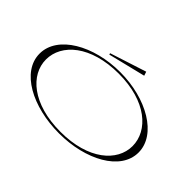

<svg xmlns="http://www.w3.org/2000/svg" viewBox="-149 -1237 1617 1617"><g transform="rotate(45 660.0 -428.5)"><path d="M662 15C977 15 1250 -130 1250 -345C1250 -558 977 -715 662 -715C345 -715 71 -559 71 -345C71 -130 345 15 662 15ZM662 -3C328 -3 144 -166 144 -348C144 -532 329 -697 662 -697C991 -697 1176 -532 1176 -347C1176 -166 993 -3 662 -3ZM826 -836 814 -872 489 -767 492 -754Z"/></g></svg>

Font: Sprat Extended Light
Style: Regular
Weight: 300
Width: 9
Designer: Ethan Nakache
Foundry: Collletttivo
Version: Version 2.000;Glyphs 3.2 (3217)